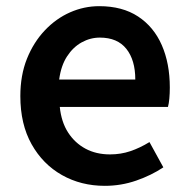

<svg xmlns="http://www.w3.org/2000/svg" viewBox="-20 -589 613 623"><path d="M320 14Q243 14 181 -21Q119 -56 82.5 -121Q46 -186 46 -277Q46 -345 67.5 -398.5Q89 -452 125.5 -490.5Q162 -529 207.5 -549Q253 -569 302 -569Q377 -569 428 -535.5Q479 -502 505 -442.5Q531 -383 531 -305Q531 -286 529.5 -269.5Q528 -253 525 -242H174Q179 -193 201 -159Q223 -125 257.5 -106.5Q292 -88 337 -88Q372 -88 403 -98.5Q434 -109 465 -128L510 -46Q471 -20 422 -3Q373 14 320 14ZM172 -331H419Q419 -394 390 -430.5Q361 -467 304 -467Q273 -467 245 -451.5Q217 -436 197.5 -406Q178 -376 172 -331Z"/></svg>

Font: Noto Sans TC Thin SemiBold
Style: Regular
Weight: 600
Version: Version 2.004-H2;hotconv 1.0.118;makeotfexe 2.5.65603